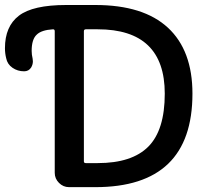

<svg xmlns="http://www.w3.org/2000/svg" viewBox="-140 -774 828 772"><path d="M205.1 -656.2Q197.3 -656.2 197.3 -648.4V-125Q197.3 -118.2 205.1 -118.2H252.9Q390.6 -118.2 456.5 -184.6Q522.5 -251 522.5 -397.5Q522.5 -656.2 252.9 -656.2ZM633.8 -397.5Q633.8 -21.5 243.2 -21.5H137.7Q114.3 -21.5 97.2 -38.6Q80.1 -55.7 80.1 -79.1V-648.4Q80.1 -656.2 73.2 -656.2Q26.4 -653.3 7.8 -634.8Q-12.7 -616.2 -12.7 -569.3Q-12.7 -554.7 -8.8 -538.1Q-7.8 -532.2 -7.8 -527.3Q-7.8 -514.6 -14.6 -502.9Q-24.4 -487.3 -43 -487.3Q-69.3 -487.3 -89.8 -501.5Q-110.4 -515.6 -115.2 -540Q-120.1 -559.6 -120.1 -580.1Q-120.1 -668 -64 -710.9Q-7.8 -753.9 126 -753.9H243.2Q436.5 -753.9 535.2 -662.6Q633.8 -571.3 633.8 -397.5Z"/></svg>

Font: Gen Jyuu Gothic Medium
Style: Regular
Weight: 500
Designer: [Source Han Sans]
Ryoko NISHIZUKA  (kana & ideographs); Paul D. Hunt (Latin, Greek & Cyrillic); Wenlong ZHANG  (bopomofo
Version: Version 1.002.20150607